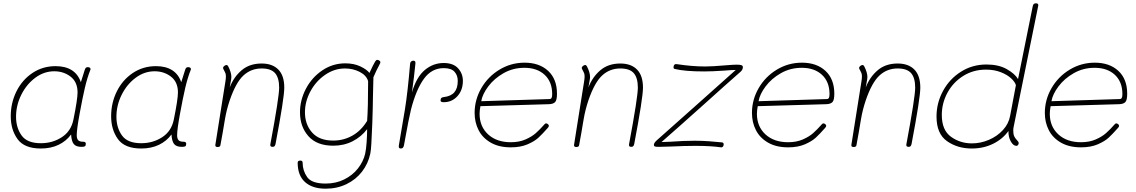

<svg xmlns="http://www.w3.org/2000/svg" viewBox="-20 -891 6871 1161"><path d="M493 -359Q479 -299 461.5 -203.5Q444 -108 444 -74Q444 -52 453 -43Q462 -34 482 -34Q499 -34 499 -22Q499 -10 493.5 -6.5Q488 -3 473 -3Q439 -3 425.5 -20.5Q412 -38 410 -78Q381 -38 334.5 -15.5Q288 7 227 7Q127 7 86 -50Q45 -107 45 -188Q45 -269 79.5 -338.5Q114 -408 176 -449.5Q238 -491 316 -491Q435 -491 469 -394L492 -467Q495 -477 499 -481Q503 -485 511 -485Q520 -485 524.5 -480.5Q529 -476 527 -470Q508 -423 493 -359ZM449 -332Q449 -395 407 -427.5Q365 -460 308 -460Q246 -460 193 -420.5Q140 -381 108.5 -317.5Q77 -254 77 -185Q77 -119 110.5 -72Q144 -25 227 -25Q298 -25 354 -61.5Q410 -98 424 -168Q449 -291 449 -332Z M1100 -359Q1086 -299 1068.5 -203.5Q1051 -108 1051 -74Q1051 -52 1060 -43Q1069 -34 1089 -34Q1106 -34 1106 -22Q1106 -10 1100.5 -6.5Q1095 -3 1080 -3Q1046 -3 1032.5 -20.5Q1019 -38 1017 -78Q988 -38 941.5 -15.5Q895 7 834 7Q734 7 693 -50Q652 -107 652 -188Q652 -269 686.5 -338.5Q721 -408 783 -449.5Q845 -491 923 -491Q1042 -491 1076 -394L1099 -467Q1102 -477 1106 -481Q1110 -485 1118 -485Q1127 -485 1131.5 -480.5Q1136 -476 1134 -470Q1115 -423 1100 -359ZM1056 -332Q1056 -395 1014 -427.5Q972 -460 915 -460Q853 -460 800 -420.5Q747 -381 715.5 -317.5Q684 -254 684 -185Q684 -119 717.5 -72Q751 -25 834 -25Q905 -25 961 -61.5Q1017 -98 1031 -168Q1056 -291 1056 -332Z M1699 -361Q1699 -299 1646 -20Q1644 -12 1640.5 -7.5Q1637 -3 1628 -3Q1619 -3 1616 -8Q1613 -13 1615 -20Q1668 -304 1668 -361Q1668 -420 1643.5 -448.5Q1619 -477 1562 -477Q1498 -477 1452 -434.5Q1406 -392 1369 -284Q1350 -227 1341 -174L1337 -151Q1328 -94 1313 -14Q1312 -2 1296 -2Q1281 -2 1282 -14Q1308 -175 1331 -323L1343 -398Q1346 -416 1346 -428Q1346 -440 1343.5 -447.5Q1341 -455 1337 -461.5Q1333 -468 1332 -471Q1329 -476 1329 -480Q1329 -487 1336.5 -492.5Q1344 -498 1350 -498Q1356 -498 1361 -488Q1379 -452 1379 -425Q1379 -417 1378 -413L1369 -362Q1393 -425 1441 -466Q1489 -507 1562 -507Q1627 -507 1663 -470.5Q1699 -434 1699 -361Z M2280 -515Q2280 -510 2277 -505Q2254 -462 2238 -424L2235 -298Q2235 -277 2234 -238Q2233 -199 2232 -171L2231 -140Q2228 -65 2225.5 -22.5Q2223 20 2219 39Q2206 99 2169 147Q2132 195 2075 222.5Q2018 250 1949 250Q1869 250 1824.5 210Q1780 170 1780 93Q1780 80 1796 80Q1810 80 1810 93Q1810 141 1837.5 180Q1865 219 1949 219Q2011 219 2061.5 194Q2112 169 2144.5 127.5Q2177 86 2188 39Q2194 12 2197 -31.5Q2200 -75 2200 -110Q2165 -64 2112.5 -37Q2060 -10 1995 -10Q1896 -10 1845 -67.5Q1794 -125 1794 -212Q1794 -286 1830 -354.5Q1866 -423 1929 -465.5Q1992 -508 2068 -508Q2120 -508 2159 -489.5Q2198 -471 2214 -450Q2238 -502 2248 -518Q2251 -523 2254 -526Q2257 -529 2261 -529Q2267 -529 2273.5 -525Q2280 -521 2280 -515ZM2200 -160Q2206 -240 2206 -400Q2196 -435 2155.5 -456Q2115 -477 2066 -477Q2002 -477 1946 -438.5Q1890 -400 1857 -338.5Q1824 -277 1824 -212Q1824 -139 1867 -90Q1910 -41 1995 -41Q2058 -41 2111 -71Q2164 -101 2200 -160Z M2779 -402Q2779 -346 2746 -309.5Q2713 -273 2663 -273Q2644 -273 2644 -283Q2644 -294 2648.5 -298.5Q2653 -303 2664 -304Q2707 -309 2727.5 -333Q2748 -357 2748 -402Q2748 -435 2728.5 -457Q2709 -479 2663 -479Q2590 -479 2543 -414Q2496 -349 2465 -228Q2450 -164 2433 -68L2423 -14Q2421 -3 2416.5 2Q2412 7 2404 7Q2396 7 2393 2.5Q2390 -2 2392 -13L2428 -226Q2445 -329 2460 -507Q2461 -515 2466.5 -519.5Q2472 -524 2480 -524Q2494 -524 2492 -507Q2485 -434 2471 -332Q2498 -425 2548.5 -467.5Q2599 -510 2663 -510Q2721 -510 2750 -478Q2779 -446 2779 -402Z M2850 -208Q2850 -288 2890.5 -358Q2931 -428 3000.5 -470Q3070 -512 3152 -512Q3241 -512 3294.5 -462.5Q3348 -413 3348 -324Q3348 -286 3337 -274Q3326 -262 3300 -261L2885 -249Q2880 -222 2880 -203Q2880 -126 2931.5 -78.5Q2983 -31 3069 -31Q3119 -31 3157 -47.5Q3195 -64 3219.5 -85.5Q3244 -107 3274 -141Q3278 -145 3282 -145Q3288 -145 3293.5 -140Q3299 -135 3299 -130Q3299 -124 3291 -116Q3260 -81 3236.5 -59Q3213 -37 3170.5 -18.5Q3128 0 3069 0Q2997 0 2947.5 -28.5Q2898 -57 2874 -104Q2850 -151 2850 -208ZM3302 -292Q3311 -292 3315 -298.5Q3319 -305 3319 -322Q3319 -396 3273.5 -438.5Q3228 -481 3151 -481Q3082 -481 3025 -448.5Q2968 -416 2932.5 -368.5Q2897 -321 2890 -279Z M3868 -361Q3868 -299 3815 -20Q3813 -12 3809.5 -7.5Q3806 -3 3797 -3Q3788 -3 3785 -8Q3782 -13 3784 -20Q3837 -304 3837 -361Q3837 -420 3812.5 -448.5Q3788 -477 3731 -477Q3667 -477 3621 -434.5Q3575 -392 3538 -284Q3519 -227 3510 -174L3506 -151Q3497 -94 3482 -14Q3481 -2 3465 -2Q3450 -2 3451 -14Q3477 -175 3500 -323L3512 -398Q3515 -416 3515 -428Q3515 -440 3512.5 -447.5Q3510 -455 3506 -461.5Q3502 -468 3501 -471Q3498 -476 3498 -480Q3498 -487 3505.5 -492.5Q3513 -498 3519 -498Q3525 -498 3530 -488Q3548 -452 3548 -425Q3548 -417 3547 -413L3538 -362Q3562 -425 3610 -466Q3658 -507 3731 -507Q3796 -507 3832 -470.5Q3868 -434 3868 -361Z M4185 -9Q4121 -9 4037 -5Q3979 -3 3964 -3Q3948 -3 3941 -5Q3934 -7 3934 -15Q3934 -27 3952 -43Q4019 -103 4196 -260L4429 -468Q4405 -468 4359 -464Q4284 -459 4238 -459Q4122 -459 4060 -474Q4054 -475 4053 -480.5Q4052 -486 4054 -492Q4058 -506 4073 -503Q4166 -489 4244 -489Q4288 -489 4367 -496Q4415 -500 4434 -500Q4457 -500 4464.5 -496.5Q4472 -493 4472 -485Q4472 -470 4459 -458Q4370 -380 4228 -252Q4083 -122 3980 -32L4034 -34Q4114 -40 4181 -40Q4224 -40 4265.5 -37Q4307 -34 4346 -30Q4356 -29 4356 -18Q4356 -9 4351 -4Q4346 1 4341 0Q4278 -9 4185 -9Z M4527 -208Q4527 -288 4567.5 -358Q4608 -428 4677.5 -470Q4747 -512 4829 -512Q4918 -512 4971.5 -462.5Q5025 -413 5025 -324Q5025 -286 5014 -274Q5003 -262 4977 -261L4562 -249Q4557 -222 4557 -203Q4557 -126 4608.5 -78.5Q4660 -31 4746 -31Q4796 -31 4834 -47.5Q4872 -64 4896.5 -85.5Q4921 -107 4951 -141Q4955 -145 4959 -145Q4965 -145 4970.5 -140Q4976 -135 4976 -130Q4976 -124 4968 -116Q4937 -81 4913.5 -59Q4890 -37 4847.5 -18.5Q4805 0 4746 0Q4674 0 4624.5 -28.5Q4575 -57 4551 -104Q4527 -151 4527 -208ZM4979 -292Q4988 -292 4992 -298.5Q4996 -305 4996 -322Q4996 -396 4950.5 -438.5Q4905 -481 4828 -481Q4759 -481 4702 -448.5Q4645 -416 4609.5 -368.5Q4574 -321 4567 -279Z M5545 -361Q5545 -299 5492 -20Q5490 -12 5486.5 -7.5Q5483 -3 5474 -3Q5465 -3 5462 -8Q5459 -13 5461 -20Q5514 -304 5514 -361Q5514 -420 5489.5 -448.5Q5465 -477 5408 -477Q5344 -477 5298 -434.5Q5252 -392 5215 -284Q5196 -227 5187 -174L5183 -151Q5174 -94 5159 -14Q5158 -2 5142 -2Q5127 -2 5128 -14Q5154 -175 5177 -323L5189 -398Q5192 -416 5192 -428Q5192 -440 5189.5 -447.5Q5187 -455 5183 -461.5Q5179 -468 5178 -471Q5175 -476 5175 -480Q5175 -487 5182.5 -492.5Q5190 -498 5196 -498Q5202 -498 5207 -488Q5225 -452 5225 -425Q5225 -417 5224 -413L5215 -362Q5239 -425 5287 -466Q5335 -507 5408 -507Q5473 -507 5509 -470.5Q5545 -434 5545 -361Z M5643 -186Q5643 -269 5682.5 -341.5Q5722 -414 5791 -457.5Q5860 -501 5945 -501Q6018 -501 6067 -473.5Q6116 -446 6136 -413L6225 -854Q6228 -871 6244 -871Q6261 -871 6258 -856L6110 -127Q6107 -114 6107 -102Q6107 -79 6113 -66.5Q6119 -54 6129.5 -43.5Q6140 -33 6140 -26Q6140 -21 6136.5 -15Q6133 -9 6126 -9Q6107 -9 6092 -36Q6077 -63 6078 -99Q6043 -50 5985 -21.5Q5927 7 5856 7Q5770 7 5706.5 -37.5Q5643 -82 5643 -186ZM6088 -190 6123 -376Q6118 -395 6094.5 -417Q6071 -439 6031.5 -454.5Q5992 -470 5942 -470Q5865 -470 5804 -431.5Q5743 -393 5709 -330Q5675 -267 5675 -196Q5675 -104 5730.5 -64Q5786 -24 5857 -24Q5910 -24 5960 -45.5Q6010 -67 6044.5 -104.5Q6079 -142 6088 -190Z M6298 -208Q6298 -288 6338.5 -358Q6379 -428 6448.5 -470Q6518 -512 6600 -512Q6689 -512 6742.5 -462.5Q6796 -413 6796 -324Q6796 -286 6785 -274Q6774 -262 6748 -261L6333 -249Q6328 -222 6328 -203Q6328 -126 6379.5 -78.5Q6431 -31 6517 -31Q6567 -31 6605 -47.5Q6643 -64 6667.5 -85.5Q6692 -107 6722 -141Q6726 -145 6730 -145Q6736 -145 6741.5 -140Q6747 -135 6747 -130Q6747 -124 6739 -116Q6708 -81 6684.5 -59Q6661 -37 6618.5 -18.5Q6576 0 6517 0Q6445 0 6395.5 -28.5Q6346 -57 6322 -104Q6298 -151 6298 -208ZM6750 -292Q6759 -292 6763 -298.5Q6767 -305 6767 -322Q6767 -396 6721.5 -438.5Q6676 -481 6599 -481Q6530 -481 6473 -448.5Q6416 -416 6380.5 -368.5Q6345 -321 6338 -279Z"/></svg>

Font: Mali ExtraLight
Style: Italic
Weight: 275
Italic angle: -10°
Version: Version 1.000; ttfautohint (v1.6)